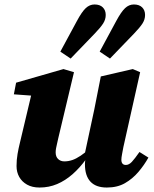

<svg xmlns="http://www.w3.org/2000/svg" viewBox="-20 -823 688 859"><path d="M157 16Q124 16 101 3Q78 -10 66 -31.5Q54 -53 54 -80Q54 -108 58.5 -134Q63 -160 69 -184L126 -424L165 -392L42 -401L52 -453L264 -514L311 -500L241 -206Q238 -193 235.5 -181.5Q233 -170 231 -160.5Q229 -151 229 -141Q229 -122 240 -111.5Q251 -101 268 -101Q286 -101 303.5 -107Q321 -113 341 -126.5Q361 -140 384 -160L394 -112H366Q337 -72 304.5 -43.5Q272 -15 235.5 0.5Q199 16 157 16ZM458 16Q409 16 384.5 -10.5Q360 -37 360 -88Q360 -97 361.5 -105.5Q363 -114 364 -124H357L402 -334Q409 -372 416.5 -407.5Q424 -443 431 -481L574 -514L607 -500L532 -165Q529 -148 526 -133Q523 -118 523 -108Q523 -97 528 -91Q533 -85 543 -85Q557 -85 570 -99Q583 -113 604 -143L644 -118Q625 -84 599 -53.5Q573 -23 539 -3.5Q505 16 458 16ZM250 -592 324 -729Q346 -770 363.5 -786.5Q381 -803 403 -803Q427 -803 440 -790Q453 -777 453 -756Q453 -736 441.5 -718Q430 -700 404 -673L296 -561ZM426 -592 500 -729Q522 -770 539.5 -786.5Q557 -803 579 -803Q603 -803 616 -790Q629 -777 629 -756Q629 -736 617.5 -718Q606 -700 580 -673L472 -561Z"/></svg>

Font: Source Serif 4 ExtraBold
Style: Italic
Weight: 800
Italic angle: -12°
Designer: Frank Grießhammer
Foundry: Adobe Systems Incorporated
Version: Version 4.004;hotconv 1.0.116;makeotfexe 2.5.65601